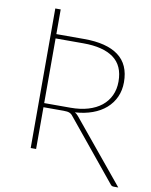

<svg xmlns="http://www.w3.org/2000/svg" viewBox="-91 -777 759 962"><g transform="rotate(10 289.0 -296.0)"><path d="M139 -233.5H273Q322.5 -233.5 362.2 -245.2Q402 -257 429.8 -279.2Q457.5 -301.5 472.2 -333Q487 -364.5 487 -404Q487 -485.5 434 -524Q381 -562.5 281 -562.5H139ZM578 118.5H555.5Q550 118.5 545.8 116.8Q541.5 115 537.5 109.5L289.5 -193.5Q285.5 -199 281.2 -202.5Q277 -206 271.8 -208.2Q266.5 -210.5 259.2 -211.5Q252 -212.5 241.5 -212.5H139V0H111.5V-710H139V-584.5H281Q395.5 -584.5 455 -540.2Q514.5 -496 514.5 -405.5Q514.5 -364 499 -330Q483.5 -296 455.2 -271.2Q427 -246.5 387 -232Q347 -217.5 298.5 -214.5Q308 -209.5 316.5 -199Z"/></g></svg>

Font: Lato 2
Style: Regular
Weight: 200
Designer: Lukasz Dziedzic with Adam Twardoch and Botio Nikoltchev
Foundry: tyPoland Lukasz Dziedzic
Version: Version 2.015; 2015-08-06; http://www.latofonts.com/